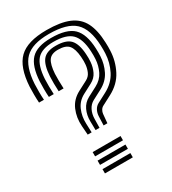

<svg xmlns="http://www.w3.org/2000/svg" viewBox="-195 -912 906 1014"><g transform="rotate(-30 257.5 -405.0)"><path d="M261.8 -223 263.8 -277Q264.5 -297 273.2 -313.6Q282 -330.2 298.2 -338.8L354.8 -368.5Q408 -396.5 432.8 -445.1Q457.5 -493.8 459.8 -548Q461 -569.8 459.8 -596Q456 -697.8 409.6 -741.9Q363.2 -786 251.8 -786Q150.2 -786 106 -741.5Q61.8 -697 55.8 -594.2Q54.8 -577.2 55 -547.1Q55.2 -517 56.8 -498H26.8Q25.2 -517 25 -547.5Q24.8 -578 25.8 -596Q32.5 -710.5 83.6 -760.2Q134.8 -810 251.8 -810Q336.8 -810 388.1 -788.4Q439.5 -766.8 463.4 -719.6Q487.2 -672.5 489.8 -596Q491 -569.8 489.8 -548Q487.5 -485.8 459.2 -430.8Q431 -375.8 369.5 -343.8L313 -314.2Q303 -309 296.9 -298.5Q290.8 -288 289.8 -277L284.8 -223ZM212.8 -223 211.8 -277Q211 -314 225.6 -345Q240.2 -376 270.5 -392L326.8 -421.5Q364 -441 380.8 -475.2Q397.5 -509.5 399.8 -548Q401.2 -569.2 399.8 -596Q396 -672.2 363.5 -705.1Q331 -738 251.8 -738Q181 -738 150.8 -703.9Q120.5 -669.8 115.8 -590.8Q114.8 -575.5 115 -546.4Q115.2 -517.2 116.5 -498H86.8Q85.2 -517.2 85 -546.9Q84.8 -576.5 85.8 -592.5Q91 -683.2 128.2 -722.6Q165.5 -762 251.8 -762Q347.2 -762 386.6 -723.5Q426 -685 429.8 -596Q431 -569.5 429.8 -548Q427.5 -501.5 406.8 -460.1Q386 -418.8 340.8 -395L284.5 -365.5Q261.5 -353.2 249.9 -329.5Q238.2 -305.8 237.8 -277L236.8 -223ZM164.8 -223 160.8 -277Q156.8 -329.5 176.1 -375.1Q195.5 -420.8 243 -445.5L299 -474.8Q319.8 -485.8 328.6 -505.5Q337.5 -525.2 339.8 -548Q342 -568.2 339.8 -596Q336 -646.5 317.5 -668.2Q299 -690 251.8 -690Q211.8 -690 195.4 -666.2Q179 -642.5 175.5 -587.2Q174.8 -574 175 -545.6Q175.2 -517.2 176.5 -498H146.5Q145.2 -517.2 145 -546Q144.8 -574.8 145.8 -589Q149.8 -656 173 -685Q196.2 -714 251.8 -714Q315.2 -714 340.6 -686.6Q366 -659.2 369.8 -596Q371.8 -569 369.8 -548Q367.5 -517.2 354.6 -490.4Q341.8 -463.5 312.8 -448.2L256.8 -418.8Q218.2 -398.5 201.6 -360.2Q185 -322 186.8 -277L188.8 -223ZM141.2 -104V-130H311.2V-104ZM141.2 -52V-78H311.2V-52ZM141.2 0V-26H311.2V0Z"/></g></svg>

Font: Big Shoulders Inline Text Black
Style: Regular
Weight: 900
Designer: Patric King
Foundry: XO Type Co
Version: Version 1.000